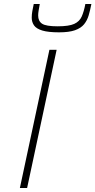

<svg xmlns="http://www.w3.org/2000/svg" viewBox="-20 -936 475 956"><path d="M79 0 226 -688H262L115 0ZM274 -775Q220 -775 190.5 -784Q161 -793 149.5 -809.5Q138 -826 138 -848Q138 -864 141 -881Q144 -898 148 -916H178Q175 -899 172.5 -884.5Q170 -870 170 -859Q170 -831 189.5 -818Q209 -805 267 -805Q323 -805 349.5 -817Q376 -829 387 -854Q398 -879 405 -916H435Q429 -885 421.5 -859.5Q414 -834 398.5 -815Q383 -796 353.5 -785.5Q324 -775 274 -775Z"/></svg>

Font: Saira Expanded Thin
Style: Italic
Weight: 250
Width: 7
Italic angle: -12°
Designer: Hector Gatti with collaboration of the Omnibus-Type team
Foundry: Omnibus-Type
Version: Version 1.101